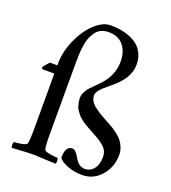

<svg xmlns="http://www.w3.org/2000/svg" viewBox="-127 -772 779 876"><g transform="rotate(20 262.0 -333.5)"><path d="M261.2 -676.8Q296.9 -676.8 327.1 -669.4Q357.4 -662.1 381.6 -647Q405.8 -631.8 419.4 -606.4Q433.1 -581.1 433.1 -547.9Q433.1 -489.3 375.5 -436.5Q366.7 -428.2 348.9 -413.6Q331.1 -398.9 322.5 -391.1Q314 -383.3 306.2 -372.1Q298.3 -360.8 298.3 -350.6Q298.3 -336.4 305.9 -323.5Q313.5 -310.5 329.8 -298.3Q346.2 -286.1 358.9 -278.3Q371.6 -270.5 394 -258.8Q412.1 -249 423.1 -242.7Q434.1 -236.3 450.4 -223.9Q466.8 -211.4 476.1 -199.7Q485.4 -188 492.4 -170.7Q499.5 -153.3 499.5 -133.8Q499.5 -75.2 462.4 -32.7Q425.3 9.8 370.6 9.8Q329.6 9.8 296.6 -3.9Q263.7 -17.6 255.4 -32.2Q255.4 -41 255.9 -44.9Q259.3 -88.9 288.6 -88.9Q293.9 -88.9 298.3 -86.7Q302.7 -84.5 306.9 -79.8Q311 -75.2 313.7 -71.3Q316.4 -67.4 321 -59.8Q325.7 -52.2 328.1 -48.3Q346.7 -20.5 372.6 -20.5Q399.4 -20.5 416.3 -42Q433.1 -63.5 433.1 -99.6Q433.1 -115.7 427 -128.7Q420.9 -141.6 407 -152.8Q393.1 -164.1 382.3 -170.7Q371.6 -177.2 350.6 -188.5Q336.4 -195.8 332.8 -198Q329.1 -200.2 316.2 -207.5Q303.2 -214.8 298.8 -218.3Q294.4 -221.7 284.2 -229.7Q273.9 -237.8 269.8 -243.4Q265.6 -249 258.8 -258.1Q252 -267.1 249.3 -275.4Q246.6 -283.7 244.1 -294.7Q241.7 -305.7 241.7 -317.4Q241.7 -332 249 -346.4Q256.3 -360.8 264.6 -369.9Q272.9 -378.9 289.1 -394.8Q305.2 -410.6 313.5 -419.9Q359.9 -471.7 359.9 -536.1Q359.9 -585 335 -614.7Q310.1 -644.5 264.2 -644.5Q243.2 -644.5 227.1 -637Q210.9 -629.4 200.9 -615Q190.9 -600.6 184.3 -584.5Q177.7 -568.4 174.6 -545.9Q171.4 -523.4 170.4 -505.4Q169.4 -487.3 169.4 -463.9V-113.3Q169.4 -56.6 174.3 -41Q176.3 -34.2 200.7 -29.8Q225.1 -25.4 239.7 -25.4Q242.7 -21.5 242.9 -11.2Q243.2 -1 239.7 2.9Q139.6 -2 131.3 -2Q114.3 -2 98.4 -1.2Q82.5 -0.5 62 1Q41.5 2.4 27.8 2.9Q24.4 -1 24.7 -11.2Q24.9 -21.5 27.8 -25.4Q42 -25.4 64.7 -29.8Q87.4 -34.2 89.4 -41Q94.2 -56.6 94.2 -113.3V-381.8H37.6Q32.7 -381.8 32.7 -390.6Q32.7 -393.1 43.5 -405.5Q54.2 -418 58.1 -421.9H94.2V-427.7Q94.2 -485.8 119.4 -544.2Q144.5 -602.5 183.8 -639.6Q223.1 -676.8 261.2 -676.8Z"/></g></svg>

Font: Amiri
Style: Regular
Weight: 400
Designer: Khaled Hosny
Version: Version 000.108